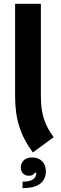

<svg xmlns="http://www.w3.org/2000/svg" viewBox="-20 -783 318 1005"><path d="M261 -65 152 15C87 -73 59 -159 59 -280V-763H194V-280C194 -188 213 -130 261 -65ZM89 93C89 121 107 137 131 137C146 137 157 132 161 121H170C170 126 170 131 168 134C164 156 138 168 98 168V202C179 202 220 171 220 113C220 72 194 41 148 41C113 41 89 62 89 93Z"/></svg>

Font: Swile Sans
Style: Bold
Weight: 700
Designer: Lord
Foundry: Lord
Version: Version 1.477;FEAKit 1.0